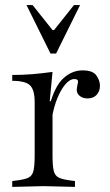

<svg xmlns="http://www.w3.org/2000/svg" viewBox="-20 -730 432 753"><path d="M28 3V-20L44 -22Q77 -26 92 -33.5Q107 -41 111.5 -61Q116 -81 116 -121V-329Q116 -378 97.5 -395.5Q79 -413 28 -413V-436Q68 -436 105.5 -439Q143 -442 186 -448L175 -333H186V-121Q186 -81 190.5 -61Q195 -41 210.5 -33.5Q226 -26 258 -22L274 -20V3L151 0ZM184 -269 173 -312Q194 -391 228 -422.5Q262 -454 304 -454Q344 -454 358 -434Q372 -414 372 -394Q372 -372 359 -358Q346 -344 323 -344Q305 -344 293 -353.5Q281 -363 281 -378Q281 -383 282 -387Q283 -391 284 -398Q285 -402 285.5 -405Q286 -408 286 -410Q286 -420 272 -420Q254 -420 236.5 -399.5Q219 -379 205 -345Q191 -311 184 -269ZM178 -520 84 -710H108L186 -612H192L270 -710H294L200 -520Z"/></svg>

Font: Baskervville
Style: Regular
Weight: 400
Designer: Alexis Faudot, Rémi Forte, Morgane Pierson, Rafael Ribas, Tanguy Vanlaeys, Rosalie Wagner, Thomas Huot-Marchand
Foundry: ANRT
Version: Version 1.100